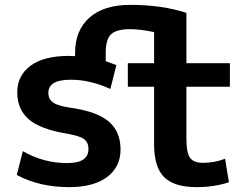

<svg xmlns="http://www.w3.org/2000/svg" viewBox="-20 -760 1035 790"><path d="M179 -378Q179 -352 199 -338Q219 -324 269 -317Q380 -301 428 -259.5Q476 -218 476 -145Q476 -73 420.5 -31.5Q365 10 264 10Q143 10 49 -40L74 -138Q159 -89 257 -89Q344 -89 344 -147Q344 -174 326 -187.5Q308 -201 256 -210Q146 -228 98.5 -269Q51 -310 51 -380Q51 -449 105.5 -489.5Q160 -530 264 -530Q268 -530 276.5 -529.5Q285 -529 289 -529V-543Q289 -635 348 -687.5Q407 -740 516 -740Q646 -740 747 -707V-500H926V-403H747V-190Q747 -131 762 -110.5Q777 -90 816 -90Q864 -90 906 -107L922 -10Q860 10 789 10Q697 10 655.5 -31Q614 -72 614 -167V-403H506V-500H614V-628Q555 -640 516 -640Q458 -640 436.5 -618.5Q415 -597 415 -543V-508Q439 -500 459 -492L434 -394Q351 -432 271 -432Q179 -432 179 -378Z"/></svg>

Font: M PLUS 1p
Style: Bold
Weight: 700
Version: Version 1.062